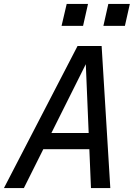

<svg xmlns="http://www.w3.org/2000/svg" viewBox="-53 -953 678 973"><path d="M-33 0 340 -720H428L68 0ZM408 0 378 -720H462L506 0ZM142 -279H455L436 -197H123ZM471 -822 496 -933H605L580 -822ZM259 -822 285 -933H393L368 -822Z"/></svg>

Font: Instrument Sans SemiCondensed Medium
Style: Italic
Weight: 500
Width: 4
Italic angle: -13°
Designer: Rodrigo Fuenzalida
Foundry: fragTYPE
Version: Version 1.000;gftools[0.9.28]